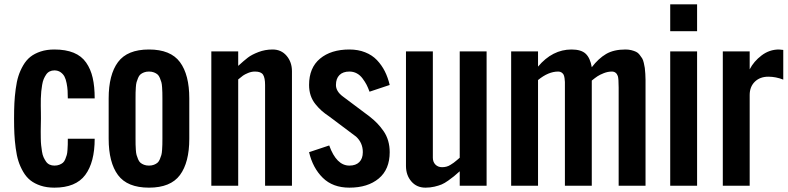

<svg xmlns="http://www.w3.org/2000/svg" viewBox="-20 -864 3663 893"><path d="M170.4 -312.5Q170.4 -302.7 169.9 -284.4Q169.4 -266.1 169.4 -252.9Q169.4 -239.7 169.7 -221.2Q169.9 -202.6 171.4 -188.7Q172.9 -174.8 175.3 -159.2Q177.7 -143.6 182.6 -132.8Q187.5 -122.1 194.1 -112.5Q200.7 -103 210.7 -98.4Q220.7 -93.8 232.9 -93.8Q246.1 -93.8 256.1 -97.7Q266.1 -101.6 272.7 -107.2Q279.3 -112.8 283.7 -123.8Q288.1 -134.8 290.5 -143.1Q293 -151.4 293.9 -167Q294.9 -182.6 295.2 -191.7Q295.4 -200.7 295.4 -218.8H420.4Q420.4 -109.4 376.5 -50.3Q332.5 8.8 232.9 8.8Q197.3 8.8 169.2 -0.5Q141.1 -9.8 121.6 -25.1Q102.1 -40.5 87.9 -64.9Q73.7 -89.4 65.7 -114.7Q57.6 -140.1 53 -175.3Q48.3 -210.4 46.9 -241.2Q45.4 -272 45.4 -312.5Q45.4 -353 46.9 -383.8Q48.3 -414.6 53 -449.7Q57.6 -484.9 65.7 -510.3Q73.7 -535.6 87.9 -560.1Q102.1 -584.5 121.6 -599.9Q141.1 -615.2 169.2 -624.5Q197.3 -633.8 232.9 -633.8Q285.6 -633.8 322.5 -618.7Q359.4 -603.5 380.6 -573Q401.9 -542.5 411.1 -502Q420.4 -461.4 420.4 -406.2H295.4Q295.4 -427.2 294.4 -442.6Q293.5 -458 289.8 -477.1Q286.1 -496.1 279.8 -508.1Q273.4 -520 261.5 -528.3Q249.5 -536.6 232.9 -536.6Q220.7 -536.6 210.9 -531.7Q201.2 -526.9 194.6 -517.1Q188 -507.3 183.3 -496.3Q178.7 -485.4 176 -469Q173.3 -452.6 171.9 -438.7Q170.4 -424.8 169.9 -405.5Q169.4 -386.2 169.7 -373Q169.9 -359.9 170.2 -340.8Q170.4 -321.8 170.4 -312.5Z M485.4 -218.8V-406.2Q485.4 -516.6 528.8 -575.2Q572.3 -633.8 672.9 -633.8Q773.4 -633.8 816.9 -575.2Q860.4 -516.6 860.4 -406.2V-218.8Q860.4 -108.4 816.9 -49.8Q773.4 8.8 672.9 8.8Q572.3 8.8 528.8 -49.8Q485.4 -108.4 485.4 -218.8ZM610.4 -406.2V-218.8Q610.4 -200.7 610.6 -191.7Q610.8 -182.6 611.8 -167Q612.8 -151.4 615.2 -143.1Q617.7 -134.8 622.1 -123.8Q626.5 -112.8 633.1 -107.2Q639.6 -101.6 649.7 -97.7Q659.7 -93.8 672.9 -93.8Q686 -93.8 696 -97.7Q706.1 -101.6 712.6 -107.2Q719.2 -112.8 723.6 -123.8Q728 -134.8 730.5 -143.1Q732.9 -151.4 733.9 -167Q734.9 -182.6 735.1 -191.7Q735.4 -200.7 735.4 -218.8V-406.2Q735.4 -424.3 735.1 -433.3Q734.9 -442.4 733.9 -458Q732.9 -473.6 730.5 -481.9Q728 -490.2 723.6 -501.2Q719.2 -512.2 712.6 -517.8Q706.1 -523.4 696 -527.3Q686 -531.2 672.9 -531.2Q659.7 -531.2 649.7 -527.3Q639.6 -523.4 633.1 -517.8Q626.5 -512.2 622.1 -501.2Q617.7 -490.2 615.2 -481.9Q612.8 -473.6 611.8 -458Q610.8 -442.4 610.6 -433.3Q610.4 -424.3 610.4 -406.2Z M1087.9 -557.6Q1115.7 -583 1133.3 -596.4Q1150.9 -609.9 1181.9 -621.8Q1212.9 -633.8 1248 -633.8Q1288.1 -633.8 1313 -604.5Q1337.9 -575.2 1337.9 -532.7V0H1212.9V-468.8Q1212.9 -501.5 1203.6 -516.4Q1194.3 -531.2 1166 -531.2Q1149.9 -531.2 1134 -524.7Q1118.2 -518.1 1110.4 -512.5Q1102.5 -506.8 1087.9 -494.6V0H962.9V-625H1087.9Z M1698.7 -437.5Q1691.9 -456.1 1685.1 -469.5Q1678.2 -482.9 1666.7 -498.5Q1655.3 -514.2 1639.6 -522.7Q1624 -531.2 1605 -531.2Q1575.2 -531.2 1558.8 -514.9Q1542.5 -498.5 1542.5 -468.8Q1542.5 -439.5 1573.7 -416L1698.7 -322.3Q1719.7 -305.7 1734.6 -290.3Q1749.5 -274.9 1763.7 -254.6Q1777.8 -234.4 1785.2 -209.5Q1792.5 -184.6 1792.5 -156.2Q1792.5 -76.2 1741.5 -33.7Q1690.4 8.8 1605 8.8Q1527.8 8.8 1481.2 -37.1Q1434.6 -83 1417.5 -156.2L1511.2 -187.5Q1544.9 -93.8 1605 -93.8Q1634.8 -93.8 1651.1 -110.1Q1667.5 -126.5 1667.5 -156.2Q1667.5 -199.7 1636.2 -228.5L1511.2 -322.3Q1490.2 -336.4 1476.1 -348.9Q1461.9 -361.3 1447.3 -379.4Q1432.6 -397.5 1425 -419.9Q1417.5 -442.4 1417.5 -468.8Q1417.5 -548.8 1468.5 -591.3Q1519.5 -633.8 1605 -633.8Q1645.5 -633.8 1678.2 -620.8Q1710.9 -607.9 1733.2 -584.5Q1755.4 -561 1769.8 -532.5Q1784.2 -503.9 1792.5 -468.8Z M2118.2 -67.4Q2099.6 -51.3 2091.1 -43.9Q2082.5 -36.6 2064.9 -24.2Q2047.4 -11.7 2033.9 -6.1Q2020.5 -0.5 2000.5 4.2Q1980.5 8.8 1959 8.8Q1918 8.8 1893.1 -20.3Q1868.2 -49.3 1868.2 -92.3V-625H1993.2V-130.4Q1993.2 -110.8 2005.1 -98.6Q2017.1 -86.4 2036.1 -86.4Q2046.4 -86.4 2056.2 -88.9Q2065.9 -91.3 2075.4 -97.4Q2085 -103.5 2090.3 -107.2Q2095.7 -110.8 2105.7 -119.6Q2115.7 -128.4 2118.2 -130.4V-625H2243.2V0H2118.2Z M2826.2 -531.2Q2807.1 -531.2 2788.1 -523.7Q2769 -516.1 2758.5 -509Q2748 -502 2732.4 -489.3V0H2607.4V-453.6Q2607.4 -456.5 2607.4 -462.4Q2607.4 -476.1 2607.4 -482.9Q2607.4 -489.7 2605.7 -500.7Q2604 -511.7 2601.1 -517.1Q2598.1 -522.5 2591.8 -526.9Q2585.4 -531.2 2576.2 -531.2Q2530.3 -531.2 2482.4 -491.7V0H2357.4V-625H2482.4V-554.2Q2549.3 -633.8 2638.2 -633.8Q2683.1 -633.8 2704.1 -614Q2725.1 -594.2 2732.4 -551.3Q2763.2 -591.8 2798.8 -612.8Q2834.5 -633.8 2888.7 -633.8Q2904.3 -633.8 2916.7 -630.6Q2929.2 -627.4 2938.5 -623Q2947.8 -618.7 2954.8 -609.4Q2961.9 -600.1 2966.6 -592.8Q2971.2 -585.4 2974.4 -571.3Q2977.5 -557.1 2979 -547.9Q2980.5 -538.6 2981.4 -520.5Q2982.4 -502.4 2982.4 -492.4Q2982.4 -482.4 2982.4 -461.4Q2982.4 -457 2982.4 -454.6V0H2857.4V-456.1Q2857.4 -498.5 2853.5 -510.3Q2846.2 -530.8 2826.2 -531.2Z M3097.2 -625H3222.2V0H3097.2ZM3097.2 -843.8H3222.2V-718.8H3097.2Z M3466.8 -541.5Q3485.8 -578.6 3522.2 -606.2Q3558.6 -633.8 3603 -633.8Q3604.5 -633.8 3623 -631.8V-493.7Q3588.4 -507.3 3553.7 -507.3Q3514.6 -507.3 3490.7 -483.9Q3466.8 -460.4 3466.8 -421.9V0H3341.8V-625H3466.8Z"/></svg>

Font: OswaldRegular
Style: Regular
Weight: 400
Designer: vernon adams
Foundry: vernon adams
Version: Version 1.000